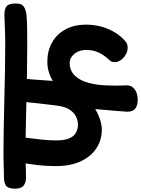

<svg xmlns="http://www.w3.org/2000/svg" viewBox="57 -938 827 1126"><g transform="rotate(-90 471.0 -374.5)"><path d="M449.6 19.1Q416.8 19.1 398.1 5.2Q379.4 -8.8 379.4 -42.6Q379.9 -54.1 382.2 -82.5Q384.6 -110.9 387.9 -149.4Q391.2 -187.9 394.7 -230.1Q366.2 -212.4 333.6 -201.9Q300.9 -191.4 273.9 -191.4Q213.9 -191.4 165.6 -222.8Q117.2 -254.1 88.8 -314.3Q60.4 -374.6 60.4 -460.8Q60.4 -519.4 67.2 -574.7Q74 -629.9 84.1 -683.1Q89.4 -711.6 110.7 -729.4Q131.9 -747.3 160.1 -747.3Q192.6 -747.3 211.2 -724.4Q229.9 -701.4 230.4 -669.2Q228.9 -649.4 224.2 -614.9Q219.6 -580.3 215.3 -539.4Q211.1 -498.6 211.1 -459Q211.1 -408.3 224 -380.4Q236.9 -352.6 258.4 -341.9Q280 -331.2 304.2 -331.2Q331.2 -332 353.1 -343.8Q375 -355.6 390.8 -379.4Q406.7 -403.2 412.8 -439.7Q415.2 -454.2 418.1 -477.2Q420.9 -500.2 424.1 -528.5Q427.3 -556.8 430.6 -587.4Q433.8 -618 437 -647.8Q440.2 -677.6 443.2 -702.4L580.1 -709.9Q573.7 -660.9 568.6 -598.6Q563.6 -536.3 560 -478.6Q583 -493.6 611.9 -502.2Q640.8 -510.9 672.6 -510.9Q735.8 -510.9 784.3 -483.8Q832.8 -456.8 860.8 -407.1Q888.9 -357.3 889.7 -289.9Q890.7 -251.4 882.8 -213.5Q874.9 -175.6 859.1 -142Q843.3 -108.4 819.6 -80.4Q804.4 -63.1 790.6 -51.5Q776.8 -39.9 753.9 -39.9Q733.6 -39.9 714.4 -51.1Q695.2 -62.2 683.2 -78.8Q671.1 -95.4 670.1 -112.4Q670.1 -121.6 671.6 -129.7Q673.1 -137.8 682 -146.9Q701.3 -167.1 714.7 -188Q728 -208.9 734.8 -232.4Q741.6 -256 741.6 -283Q741.6 -311.1 730.8 -333.1Q720 -355 702.6 -367.5Q685.2 -380 662.9 -380Q620.2 -379.2 591.4 -350Q562.7 -320.8 548.2 -268.1Q533.7 -215.4 533 -142.2Q532.8 -131 532.6 -119.1Q532.3 -107.1 532.6 -94.7Q532.9 -82.2 533.1 -69.9Q533.2 -57.7 534 -47.3Q535.6 -18.2 512 0.4Q488.4 19.1 449.6 19.1ZM764.6 -628.8Q691.2 -628.8 607.1 -630.2Q522.9 -631.6 436.7 -633.8Q350.6 -636.1 269.8 -637.5Q189 -638.9 121.7 -638.9Q98.3 -638.9 74.6 -638Q50.8 -637.1 29.9 -636.6Q9 -636.1 -7 -636.1Q-38 -636.1 -55.5 -651.4Q-73 -666.8 -72 -705.1Q-70.2 -744.2 -52.4 -754.7Q-34.7 -765.2 -8.8 -765.2Q8 -765.4 29.8 -765.9Q51.6 -766.4 76.2 -767.3Q100.9 -768.2 124.2 -768.2Q192.6 -768.2 274.2 -766.8Q355.9 -765.4 442.8 -763.2Q529.8 -760.9 614.1 -759.4Q698.3 -757.9 770.7 -757.9Q820.8 -757.9 865.3 -759.7Q909.8 -761.4 941.2 -762.4Q974.8 -764.2 993.8 -752.7Q1012.9 -741.2 1013.9 -702.1Q1015.7 -663.8 997.4 -650.2Q979.1 -636.7 945.6 -633.1Q911.6 -629.8 864.9 -629.3Q818.2 -628.8 764.6 -628.8Z"/></g></svg>

Font: Playpen Sans Deva
Style: Regular
Weight: 400
Designer: Pooja Saxena, Gunjan Panchal, Laura Meseguer, Veronika Burian, José Scaglione
Foundry: TypeTogether
Version: Version 2.000